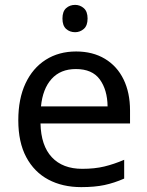

<svg xmlns="http://www.w3.org/2000/svg" viewBox="-20 -757 604 787"><path d="M292 -546Q360 -546 410 -516Q460 -486 486.5 -431.5Q513 -377 513 -304V-251H146Q148 -160 192.5 -112.5Q237 -65 317 -65Q368 -65 407.5 -74.5Q447 -84 489 -102V-25Q448 -7 408 1.5Q368 10 313 10Q236 10 178 -21Q120 -52 87.5 -113Q55 -174 55 -264Q55 -352 84.5 -415Q114 -478 167.5 -512Q221 -546 292 -546ZM291 -474Q228 -474 191.5 -433.5Q155 -393 148 -321H421Q420 -389 389 -431.5Q358 -474 291 -474ZM288 -737Q308 -737 323.5 -723.5Q339 -710 339 -681Q339 -652 323.5 -638.5Q308 -625 288 -625Q266 -625 251 -638.5Q236 -652 236 -681Q236 -710 251 -723.5Q266 -737 288 -737Z"/></svg>

Font: Noto Sans
Style: Regular
Weight: 400
Designer: Monotype Design Team
Foundry: Monotype Imaging Inc.
Version: Version 1.902